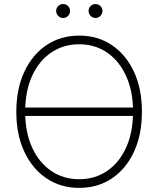

<svg xmlns="http://www.w3.org/2000/svg" viewBox="-20 -912 776 942"><path d="M642.6 -384.3V-343.3H93.8V-384.3ZM368.7 9.8Q277.8 9.8 208.3 -36.9Q138.7 -83.5 99.4 -167.5Q60.1 -251.5 60.1 -363.3Q60.1 -476.1 99.4 -560.1Q138.7 -644 208.3 -690.7Q277.8 -737.3 368.7 -737.3Q459.5 -737.3 528.8 -690.7Q598.1 -644 637.2 -560.1Q676.3 -476.1 676.3 -363.3Q676.3 -251 637.2 -167Q598.1 -83 528.8 -36.6Q459.5 9.8 368.7 9.8ZM368.7 -32.7Q445.8 -32.7 505.4 -73.2Q564.9 -113.8 598.9 -188.2Q632.8 -262.7 632.8 -363.3Q632.8 -464.4 598.9 -538.8Q564.9 -613.3 505.4 -654.1Q445.8 -694.8 368.7 -694.8Q291.5 -694.8 231.7 -654.5Q171.9 -614.3 137.7 -539.8Q103.5 -465.3 103.5 -363.3Q103.5 -262.7 137.5 -188.5Q171.4 -114.3 231.2 -73.5Q291 -32.7 368.7 -32.7ZM289.6 -823.7Q275.9 -823.7 265.6 -834Q255.4 -844.2 255.4 -857.9Q255.4 -872.6 265.6 -882.3Q275.9 -892.1 289.6 -892.1Q304.2 -892.1 314 -882.3Q323.7 -872.6 323.7 -857.9Q323.7 -844.2 314 -834Q304.2 -823.7 289.6 -823.7ZM448.2 -823.7Q434.6 -823.7 424.6 -834Q414.6 -844.2 414.6 -857.9Q414.6 -872.6 424.6 -882.3Q434.6 -892.1 448.2 -892.1Q462.9 -892.1 472.7 -882.3Q482.4 -872.6 482.9 -857.9Q482.4 -844.2 472.7 -834Q462.9 -823.7 448.2 -823.7Z"/></svg>

Font: Inter Tight ExtraLight
Style: Regular
Weight: 250
Designer: Rasmus Andersson
Foundry: rsms
Version: Version 3.004